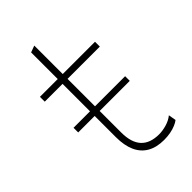

<svg xmlns="http://www.w3.org/2000/svg" viewBox="-208 -736 816 816"><g transform="rotate(-45 200.0 -328.0)"><path d="M37 -272V-300Q75.5 -300 109.5 -300Q143.5 -300 172 -300H212Q240.5 -300 274.8 -300Q309 -300 347 -300V-272Q309 -272 274.8 -272Q240.5 -272 212 -272H172Q143.5 -272 109.5 -272Q75.5 -272 37 -272ZM273 9Q228 9 197.5 -8.5Q167 -26 151.5 -60.2Q136 -94.5 136 -145Q136 -197 136 -246.5Q136 -296 136 -340Q136 -384 136 -419.8Q136 -455.5 136 -480Q136 -526.5 136 -567.8Q136 -609 136 -654L166 -665Q166 -629.5 166 -600.8Q166 -572 166 -543.5Q166 -515 166 -480V-143Q166 -82.5 193.2 -52.8Q220.5 -23 275 -23Q296 -23 320 -30Q344 -37 361 -51L367 -17Q358.5 -10 344.2 -4Q330 2 311.8 5.5Q293.5 9 273 9ZM29 -465V-494H360V-465Q307.5 -465 253.8 -465Q200 -465 149 -465H141Z"/></g></svg>

Font: Commissioner Thin Thin
Style: Regular
Weight: 250
Version: Version 1.000